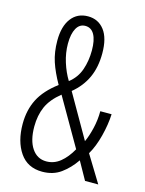

<svg xmlns="http://www.w3.org/2000/svg" viewBox="-112 -792 657 870"><g transform="rotate(15 216.5 -357.0)"><path d="M192 -724Q240 -724 268.5 -687Q297 -650 297 -578Q297 -513 274.5 -464Q252 -415 207 -378L324 -174Q337 -202 346.5 -242Q356 -282 356 -323H409Q407 -275 393 -220Q379 -165 356 -126L433 0H371L324 -84Q296 -43 259.5 -16.5Q223 10 172 10Q103 10 67 -42.5Q31 -95 31 -177Q31 -242 57 -293Q83 -344 143 -389Q114 -440 99.5 -484Q85 -528 85 -582Q85 -649 113.5 -686.5Q142 -724 192 -724ZM191 -679Q164 -679 149.5 -653Q135 -627 135 -581Q135 -538 148.5 -495Q162 -452 183 -418Q219 -446 233.5 -488Q248 -530 248 -579Q248 -627 233.5 -653Q219 -679 191 -679ZM167 -350Q121 -313 103 -272Q85 -231 85 -179Q85 -114 110 -77Q135 -40 178 -40Q214 -40 243 -63.5Q272 -87 295 -128Z"/></g></svg>

Font: Noto Sans Gurmukhi ExtraCondensed Light
Style: Regular
Weight: 300
Width: 2
Designer: Jelle Bosma - Monotype Design Team
Foundry: Monotype Imaging Inc.
Version: Version 2.004; ttfautohint (v1.8.4.7-5d5b)